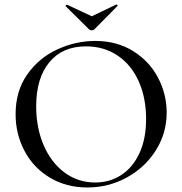

<svg xmlns="http://www.w3.org/2000/svg" viewBox="-20 -817 806 849"><path d="M49 -312Q49 -415 101 -488.5Q153 -562 234.5 -599Q316 -636 401 -636Q496 -636 568 -591.5Q640 -547 678.5 -474Q717 -401 717 -319Q717 -228 669 -152Q621 -76 540.5 -32Q460 12 366 12Q273 12 200.5 -31.5Q128 -75 88.5 -149.5Q49 -224 49 -312ZM626 -291Q626 -384 593.5 -457Q561 -530 500.5 -571Q440 -612 360 -612Q256 -612 198 -541.5Q140 -471 140 -347Q140 -252 173 -175Q206 -98 265.5 -54Q325 -10 401 -10Q465 -10 516 -43Q567 -76 596.5 -139.5Q626 -203 626 -291ZM270 -791Q270 -793 273 -795Q276 -797 277 -796L386 -745L494 -797H495Q498 -797 499.5 -794.5Q501 -792 499 -790L397 -687Q393 -683 386 -683Q378 -683 374 -687L271 -789Z"/></svg>

Font: Cormorant Unicase Medium
Style: Regular
Weight: 500
Designer: Christian Thalmann (Catharsis Fonts)
Foundry: Catharsis Fonts
Version: Version 4.000